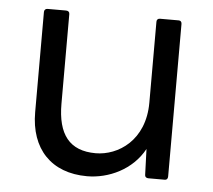

<svg xmlns="http://www.w3.org/2000/svg" viewBox="-44 -557 711 641"><g transform="rotate(5 311.5 -236.5)"><path d="M270 36C342 36 421 0 460 -72L463 13C463 22 468 25 475 25H530C536 25 540 21 540 13V-498C540 -505 536 -509 530 -509H467C460 -509 456 -505 456 -498V-227C456 -100 367 -43 292 -43C204 -43 164 -95 164 -198V-498C164 -505 160 -509 152 -509H90C84 -509 79 -505 79 -498V-162C79 -39 150 36 270 36Z"/></g></svg>

Font: LINE Seed JP App_OTF Regular
Style: Regular
Weight: 400
Designer: LY Corporation & Fontrix & Fontworks
Version: Version 1.002